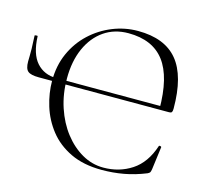

<svg xmlns="http://www.w3.org/2000/svg" viewBox="-96 -745 931 866"><g transform="rotate(15 370.0 -312.0)"><path d="M449 12Q363 12 302 -17.5Q241 -47 203 -95.5Q165 -144 147 -202.5Q129 -261 129 -319Q129 -390 155 -448Q181 -506 226 -548Q271 -590 328 -613Q385 -636 446 -636Q571 -636 631 -563.5Q691 -491 691 -339Q691 -327 688 -322.5Q685 -318 676 -318H630Q630 -470 575 -542.5Q520 -615 407 -615Q342 -615 293.5 -581.5Q245 -548 218 -487.5Q191 -427 191 -346Q191 -274 212 -211Q233 -148 269.5 -101Q306 -54 353 -27Q400 0 453 0Q527 0 585 -38Q643 -76 670 -158Q671 -162 676.5 -160.5Q682 -159 682 -157L668 -50Q666 -38 663.5 -34.5Q661 -31 653 -27Q601 -6 551 3Q501 12 449 12ZM2 -375Q2 -387 2.5 -399.5Q3 -412 2.5 -434Q2 -456 0 -495Q0 -497 7 -497.5Q14 -498 14 -496Q17 -414 52 -374.5Q87 -335 145 -335H667V-318H67Q30 -318 16 -329.5Q2 -341 2 -375Z"/></g></svg>

Font: Cormorant Light
Style: Regular
Weight: 300
Designer: Christian Thalmann (Catharsis Fonts)
Foundry: Catharsis Fonts
Version: Version 4.000